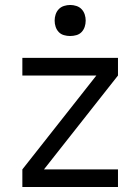

<svg xmlns="http://www.w3.org/2000/svg" viewBox="-20 -753 565 773"><path d="M70 0V-71L368 -449H70V-520H455V-449L157 -71H455V0ZM262 -608Q250 -608 237.5 -611.5Q225 -615 216.5 -624Q208 -633 204 -645Q200 -657 200 -670Q200 -683 204 -695Q208 -707 216.5 -716Q225 -725 237.5 -729Q250 -733 263 -733Q275 -733 287.5 -729Q300 -725 308.5 -716Q317 -707 321 -695Q325 -683 325 -670Q325 -657 321 -645Q317 -633 308.5 -624Q300 -615 287.5 -611.5Q275 -608 262 -608Z"/></svg>

Font: Iosevka Pride
Style: Regular
Weight: 400
Monospace: yes
Designer: Belleve Invis
Foundry: Belleve Invis
Version: Version 30.3.1; ttfautohint (v1.8.4)